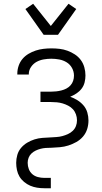

<svg xmlns="http://www.w3.org/2000/svg" viewBox="-20 -785 540 1020"><path d="M215 215Q196 215 177 212Q158 209 140.5 201.5Q123 194 108 181.5Q93 169 83.5 153Q74 137 70 118Q66 99 66 80Q66 59 72 38Q78 17 92 0.5Q106 -16 124.5 -27Q143 -38 163.5 -44.5Q184 -51 205.5 -52.5Q227 -54 248 -55H249Q264 -56 280 -57Q296 -58 311 -62Q326 -66 340.5 -72.5Q355 -79 366.5 -90Q378 -101 383.5 -115.5Q389 -130 389 -146Q389 -162 383.5 -177.5Q378 -193 367.5 -204.5Q357 -216 342.5 -223.5Q328 -231 313 -235.5Q298 -240 282 -241.5Q266 -243 250 -243H195V-298H250Q264 -298 278 -299.5Q292 -301 306 -304.5Q320 -308 332.5 -314.5Q345 -321 354.5 -331.5Q364 -342 368.5 -355.5Q373 -369 373 -383Q373 -405 362.5 -424Q352 -443 334 -454Q316 -465 295 -469Q274 -473 253 -473Q233 -473 212.5 -469.5Q192 -466 174.5 -456.5Q157 -447 145 -429.5Q133 -412 133 -392V-389H72V-394Q72 -415 79 -435.5Q86 -456 99.5 -472Q113 -488 131.5 -499Q150 -510 170 -516.5Q190 -523 211 -525.5Q232 -528 253 -528Q275 -528 296.5 -525.5Q318 -523 338.5 -515.5Q359 -508 377.5 -496Q396 -484 409 -466.5Q422 -449 428 -427.5Q434 -406 434 -384Q434 -366 429.5 -347.5Q425 -329 413.5 -314Q402 -299 386 -288.5Q370 -278 353 -271Q373 -264 391.5 -252.5Q410 -241 424 -224.5Q438 -208 444 -187Q450 -166 450 -145Q450 -121 443 -99Q436 -77 421 -59.5Q406 -42 385.5 -30.5Q365 -19 343 -12Q321 -5 298 -3Q275 -1 252 0H250Q236 0 222.5 1Q209 2 195.5 5.5Q182 9 169.5 15Q157 21 147 30.5Q137 40 132 53Q127 66 127 80Q127 97 133 113Q139 129 151.5 140Q164 151 181 155.5Q198 160 215 160H250V215ZM212 -600 115 -737 156 -765 250 -647 344 -765 385 -737 288 -600Z"/></svg>

Font: Iosevka Term Curly Light
Style: Regular
Weight: 300
Designer: Belleve Invis
Foundry: Belleve Invis
Version: Version 32.3.0